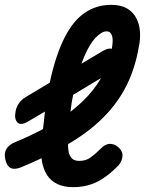

<svg xmlns="http://www.w3.org/2000/svg" viewBox="-57 -760 677 790"><path d="M60 -261Q29 -242 15 -256Q1 -270 7 -301Q10 -319 20.5 -334.5Q31 -350 48 -360L148 -420Q148 -423 149 -426Q173 -535 208.5 -605Q244 -675 292 -707.5Q340 -740 400 -740Q441 -740 466 -725Q491 -710 504 -685Q517 -660 519 -629Q521 -598 514 -566Q499 -479 463.5 -408Q428 -337 369 -277.5Q310 -218 225 -168L223 -166V-156Q224 -137 229 -124Q234 -111 243.5 -104.5Q253 -98 270 -98Q296 -98 315.5 -112Q335 -126 356 -147Q375 -167 393.5 -168Q412 -169 429 -155Q448 -139 447 -118.5Q446 -98 431 -80Q388 -35 344 -12.5Q300 10 244 10Q205 10 178.5 -3Q152 -16 137 -39Q122 -62 116 -94Q115 -101 114 -109Q74 -90 28 -71Q2 -61 -13.5 -69Q-29 -77 -35 -103Q-41 -129 -31 -146.5Q-21 -164 5 -175Q68 -201 120 -229Q124 -267 128 -301ZM278 -498 364 -549Q389 -564 403 -559Q403 -562 404 -565Q406 -577 406.5 -589.5Q407 -602 404.5 -611Q402 -620 396.5 -625.5Q391 -631 381 -631Q362 -631 337 -605.5Q312 -580 290 -528Q284 -514 278 -498ZM233 -300Q261 -322 285 -345Q330 -389 359 -439L244 -370Q237 -338 233 -300Z"/></svg>

Font: Maple Mono SemiBold
Style: Italic
Weight: 600
Italic angle: -10°
Monospace: yes
Designer: subframe7536
Version: Version 7.000